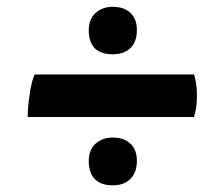

<svg xmlns="http://www.w3.org/2000/svg" viewBox="-20 -562 610 565"><path d="M82 -342.8Q72.3 -322.3 67.4 -284.2Q61.5 -247.1 61.5 -217.8Q224.6 -217.8 550.8 -217.8Q553.7 -224.6 556.6 -242.2Q559.6 -258.8 559.6 -280.3Q559.6 -301.8 556.6 -319.3Q553.7 -335.9 550.8 -342.8Q394.5 -342.8 82 -342.8ZM311.5 -542Q281.2 -542 260.7 -523.4Q241.2 -504.9 241.2 -472.7Q241.2 -438.5 258.8 -419.9Q277.3 -402.3 311.5 -402.3Q344.7 -402.3 363.3 -419.9Q382.8 -438.5 382.8 -473.6Q382.8 -506.8 363.3 -524.4Q344.7 -542 311.5 -542ZM311.5 -157.2Q281.2 -157.2 260.7 -138.7Q241.2 -120.1 241.2 -87.9Q241.2 -53.7 258.8 -35.2Q277.3 -16.6 311.5 -16.6Q344.7 -16.6 363.3 -35.2Q382.8 -53.7 382.8 -88.9Q382.8 -122.1 363.3 -139.6Q344.7 -157.2 311.5 -157.2Z"/></svg>

Font: cl
Style: Bold Italic
Weight: 400
Designer: Mitja Miklavcic
Version: Version 7.504; 2011; Build 1022